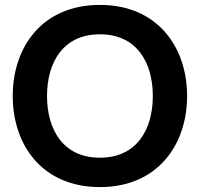

<svg xmlns="http://www.w3.org/2000/svg" viewBox="-20 -752 816 784"><path d="M388 12C621 12 744 -158 744 -360C744 -562 621 -732 388 -732C154 -732 32 -562 32 -360C32 -158 154 12 388 12ZM388 -108C237 -108 172 -224 172 -360C172 -496 237 -612 388 -612C539 -612 604 -496 604 -360C604 -224 539 -108 388 -108Z"/></svg>

Font: Aspekta 600
Style: Regular
Weight: 600
Designer: Ivo Dolenc
Version: Version 2.100